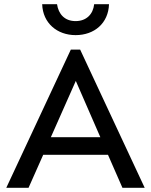

<svg xmlns="http://www.w3.org/2000/svg" viewBox="-20 -889 715 909"><path d="M220.7 -239.3 338.9 -505.9 455.1 -239.3ZM9.8 0H115.2L184.6 -156.2H491.2L559.6 0H665L359.4 -654.3H315.4ZM425.8 -869.1C420.9 -822.3 389.6 -789.1 337.9 -789.1C286.1 -789.1 256.8 -822.3 250 -869.1H179.7C182.6 -779.3 251 -722.7 337.9 -722.7C426.8 -722.7 493.2 -779.3 496.1 -869.1Z"/></svg>

Font: Sen-gleads
Style: Regular
Weight: 400
Designer: Kosal Sen, Philatype
Foundry: Philatype
Version: Version 1.004; ttfautohint (v1.8.3)